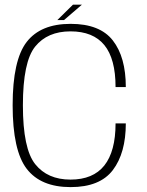

<svg xmlns="http://www.w3.org/2000/svg" viewBox="-20 -780 616 805"><path d="M276 4.5Q399 4.5 453.2 -67Q507.5 -138.5 507.5 -262.5H464.5Q464.5 -145.5 417.5 -86.2Q370.5 -27 275.5 -27Q179.5 -27 127.8 -91.5Q76 -156 76 -338.5Q76 -521 127.5 -584.8Q179 -648.5 275.5 -648.5Q370.5 -648.5 417.5 -591Q464.5 -533.5 464.5 -415H507.5Q507.5 -540.5 453.2 -610.2Q399 -680 276 -680Q150.5 -680 91.8 -604Q33 -528 33 -338.5Q33 -149 92 -72.2Q151 4.5 276 4.5ZM220.5 -696H248.5L323.5 -760.5H286Z"/></svg>

Font: Anybody Thin ExtraLight
Style: Regular
Weight: 250
Version: Version 1.113;gftools[0.9.25]